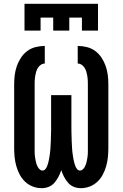

<svg xmlns="http://www.w3.org/2000/svg" viewBox="-20 -975 640 1003"><path d="M402 8Q383 8 365.5 1Q348 -6 335.5 -20.5Q323 -35 314.5 -51.5Q306 -68 300 -86Q294 -68 285.5 -51.5Q277 -35 264.5 -20.5Q252 -6 234.5 1Q217 8 198 8Q174 8 151.5 -0.5Q129 -9 111.5 -25.5Q94 -42 83 -63Q72 -84 65.5 -106.5Q59 -129 56.5 -152.5Q54 -176 54 -200V-535Q54 -559 57 -583Q60 -607 68 -630Q76 -653 89.5 -673.5Q103 -694 122.5 -708.5Q142 -723 166 -729Q190 -735 214 -735V-643Q203 -643 193.5 -636.5Q184 -630 178 -620.5Q172 -611 169 -600.5Q166 -590 164 -579Q162 -568 161.5 -557Q161 -546 161 -535V-200Q161 -192 161 -183.5Q161 -175 161.5 -167Q162 -159 163.5 -151Q165 -143 166.5 -134.5Q168 -126 170.5 -118.5Q173 -111 177 -103.5Q181 -96 187.5 -90Q194 -84 202 -84Q211 -84 217.5 -92Q224 -100 227 -109Q230 -118 232.5 -127Q235 -136 236.5 -145Q238 -154 239.5 -163.5Q241 -173 242 -182Q243 -191 243.5 -200.5Q244 -210 244.5 -219.5Q245 -229 245.5 -238Q246 -247 246 -256.5Q246 -266 246.5 -275.5Q247 -285 247 -294V-478H353V-294Q353 -285 353.5 -275.5Q354 -266 354 -256.5Q354 -247 354.5 -238Q355 -229 355.5 -219.5Q356 -210 356.5 -200.5Q357 -191 358 -182Q359 -173 360.5 -163.5Q362 -154 363.5 -145Q365 -136 367.5 -127Q370 -118 373 -109Q376 -100 382.5 -92Q389 -84 398 -84Q406 -84 412.5 -90Q419 -96 423 -103.5Q427 -111 429.5 -118.5Q432 -126 433.5 -134.5Q435 -143 436.5 -151Q438 -159 438.5 -167Q439 -175 439 -183.5Q439 -192 439 -200V-535Q439 -546 438.5 -557Q438 -568 436 -579Q434 -590 431 -600.5Q428 -611 422 -620.5Q416 -630 406.5 -636.5Q397 -643 386 -643V-735Q410 -735 434 -729Q458 -723 477.5 -708.5Q497 -694 510.5 -673.5Q524 -653 532 -630Q540 -607 543 -583Q546 -559 546 -535V-200Q546 -176 543.5 -152.5Q541 -129 534.5 -106.5Q528 -84 517 -63Q506 -42 488.5 -25.5Q471 -9 448.5 -0.5Q426 8 402 8ZM108 -815V-955H492V-815H408V-883H342V-815H258V-883H192V-815Z"/></svg>

Font: Iosevka Curly SmBdEx
Style: Regular
Weight: 600
Width: 7
Monospace: yes
Designer: Belleve Invis
Foundry: Belleve Invis
Version: Version 11.1.0; ttfautohint (v1.8.3)